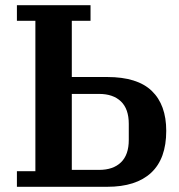

<svg xmlns="http://www.w3.org/2000/svg" viewBox="-20 -718 688 738"><path d="M45 -60H116V-638H45V-698H328V-638H256V-422H392Q508 -422 563.5 -368.5Q619 -315 619 -215Q619 -108 561 -54Q503 0 392 0H45ZM361 -65Q415 -65 445 -94Q475 -123 475 -180V-242Q475 -299 445 -328Q415 -357 361 -357H256V-65Z"/></svg>

Font: IBM Plex Serif SmBld
Style: Regular
Weight: 600
Designer: Mike Abbink, Paul van der Laan, Pieter van Rosmalen
Foundry: Bold Monday
Version: Version 3.001